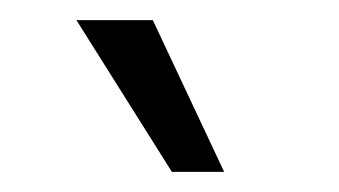

<svg xmlns="http://www.w3.org/2000/svg" viewBox="-20 -720 337 191"><path d="M56 -700H132L203 -549H151Z"/></svg>

Font: Moderustic Light
Style: Regular
Weight: 300
Designer: Tural Alisoy
Foundry: TAFT Foundry
Version: Version 2.120